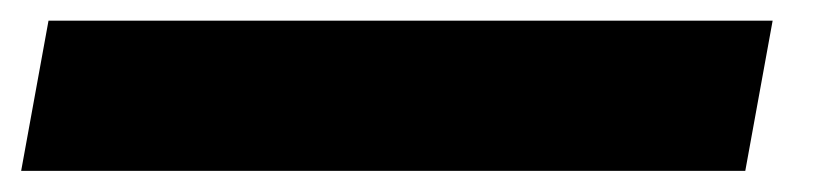

<svg xmlns="http://www.w3.org/2000/svg" viewBox="-128 1 798 186"><path d="M-81 21H620.5L594 166.5H-107.5Z"/></svg>

Font: Rudi
Style: Regular
Weight: 400
Italic angle: -10°
Designer: Tyler Finck
Foundry: Etcetera Type Company
Version: Version 1.111; ttfautohint (v1.8.4)